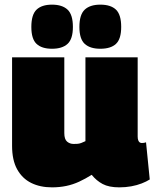

<svg xmlns="http://www.w3.org/2000/svg" viewBox="-20 -797 666 827"><path d="M204 10Q153 10 114.5 -9Q76 -28 54 -67.5Q32 -107 32 -169V-550H257V-224Q257 -197 269 -187Q281 -177 297 -177Q306 -177 313.5 -177.5Q321 -178 329.5 -181Q338 -184 348 -189V-550H573V-209Q573 -199 575.5 -192.5Q578 -186 582 -183.5Q586 -181 591 -181Q601 -181 609 -184L625 -24Q611 -15 590.5 -7Q570 1 545.5 5.5Q521 10 494 10Q449 10 422 -4.5Q395 -19 375 -44Q348 -27 321 -14.5Q294 -2 265 4Q236 10 204 10ZM412 -587Q368 -587 345 -608Q322 -629 322 -681Q322 -734 345 -755.5Q368 -777 412 -777Q457 -777 479.5 -755.5Q502 -734 502 -681Q502 -629 479.5 -608Q457 -587 412 -587ZM204 -587Q160 -587 137.5 -608Q115 -629 115 -681Q115 -734 137.5 -755.5Q160 -777 204 -777Q248 -777 271 -755.5Q294 -734 294 -681Q294 -629 271 -608Q248 -587 204 -587Z"/></svg>

Font: Georama ExtraCondensed Thin Black
Style: Regular
Weight: 900
Version: Version 1.001